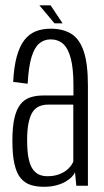

<svg xmlns="http://www.w3.org/2000/svg" viewBox="-20 -712 398 736"><path d="M148 4Q175 4 195.5 -1.5Q216 -7 230.8 -15.5Q245.5 -24 254.8 -33.5Q264 -43 267.5 -52L272.5 0H317V-384Q317 -467 301.2 -514.5Q285.5 -562 253.8 -582Q222 -602 174 -602Q142.5 -602 117.2 -592Q92 -582 73.8 -558.8Q55.5 -535.5 44.5 -496.2Q33.5 -457 30.5 -398L86 -391Q89.5 -455 100.5 -492Q111.5 -529 130 -545Q148.5 -561 174 -561Q202.5 -561 221.8 -544Q241 -527 251.2 -488.5Q261.5 -450 261.5 -385V-346H146.5Q118 -346 95.5 -338.5Q73 -331 58 -311.8Q43 -292.5 35.2 -259Q27.5 -225.5 27.5 -172Q27.5 -117.5 35.5 -82.8Q43.5 -48 59.2 -29.2Q75 -10.5 97.2 -3.2Q119.5 4 148 4ZM161.5 -36.5Q145 -36.5 131 -42.2Q117 -48 106.2 -62.5Q95.5 -77 89.8 -104Q84 -131 84 -174.5Q84 -217 90.2 -244.2Q96.5 -271.5 107.2 -285.8Q118 -300 132.8 -305.5Q147.5 -311 165 -311H261V-93Q256.5 -80.5 243.8 -67.2Q231 -54 210.2 -45.2Q189.5 -36.5 161.5 -36.5ZM189 -622.5H220L174 -691.5H131Z"/></svg>

Font: Anybody Condensed Light
Style: Regular
Weight: 300
Width: 3
Designer: Tyler Finck
Foundry: Etcetera Type Company
Version: Version 1.113;gftools[0.9.25]